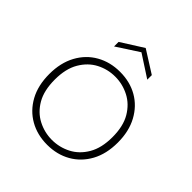

<svg xmlns="http://www.w3.org/2000/svg" viewBox="-186 -815 956 956"><g transform="rotate(45 292.0 -337.0)"><path d="M415 -575 298 -651 181 -575V-607L298 -681L415 -607ZM292 7Q222 7 167.5 -24Q113 -55 81.5 -112.5Q50 -170 50 -250Q50 -329 81.5 -387Q113 -445 168 -476Q223 -507 292 -507Q362 -507 416 -476Q470 -445 501.5 -387Q533 -329 533 -250Q533 -170 501.5 -112.5Q470 -55 415.5 -24Q361 7 292 7ZM291 -27Q344 -27 390.5 -51Q437 -75 466 -124.5Q495 -174 495 -250Q495 -327 466 -376Q437 -425 390.5 -449Q344 -473 292 -473Q239 -473 193 -449Q147 -425 118 -375.5Q89 -326 89 -250Q89 -173 117.5 -124Q146 -75 192.5 -51Q239 -27 291 -27Z"/></g></svg>

Font: Albert Sans ExtraLight
Style: Regular
Weight: 250
Designer: Andreas Rasmussen
Foundry: a.Foundry
Version: Version 1.025